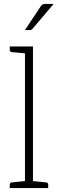

<svg xmlns="http://www.w3.org/2000/svg" viewBox="-20 -964 295 984"><path d="M108 0V-726H149V0ZM30 0V-18Q30 -23 33 -26Q36 -29 40 -29L116 -37L121 0ZM136 0 140 -37 217 -29Q221 -29 224 -26Q227 -23 227 -18V0ZM121 -726 116 -690 40 -697Q36 -698 33 -700.5Q30 -703 30 -708V-726ZM108 -810 187 -929Q192 -938 198 -941Q204 -944 215 -944H255L148 -818Q145 -814 141 -812Q137 -810 132 -810Z"/></svg>

Font: Aleo ExtraLight
Style: Regular
Weight: 250
Designer: Alessio Laiso
Foundry: Alessio Laiso
Version: Version 2.001;gftools[0.9.29]